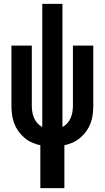

<svg xmlns="http://www.w3.org/2000/svg" viewBox="-20 -755 540 990"><path d="M188 215V-6Q165 -11 144 -20.5Q123 -30 105.5 -45Q88 -60 74.5 -79Q61 -98 53 -119.5Q45 -141 42 -164Q39 -187 39 -210V-520H144V-210Q144 -194 146.5 -178Q149 -162 155.5 -147Q162 -132 172.5 -120Q183 -108 198 -100V-735H302V-100Q317 -108 327.5 -120Q338 -132 344.5 -147Q351 -162 353.5 -178Q356 -194 356 -210V-520H461V-210Q461 -187 458 -164Q455 -141 447 -119.5Q439 -98 425.5 -79Q412 -60 394.5 -45Q377 -30 356 -20.5Q335 -11 312 -6V215Z"/></svg>

Font: Iosevka Term Curly Extrabold
Style: Regular
Weight: 800
Designer: Belleve Invis
Foundry: Belleve Invis
Version: Version 32.3.0